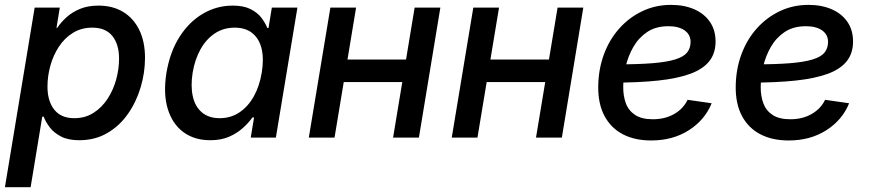

<svg xmlns="http://www.w3.org/2000/svg" viewBox="-31 -567 3579 791"><path d="M-10.7 204.1 111.8 -535.6H215.3L201.7 -452.1H204.6Q219.7 -474.6 242.7 -495.6Q265.6 -516.6 298.3 -530.3Q331.1 -543.9 374.5 -543.9Q433.1 -543.9 476.1 -518.1Q519 -492.2 542.7 -443.8Q566.4 -395.5 566.4 -328.6Q566.4 -267.1 548.3 -206.8Q530.3 -146.5 495.8 -97.4Q461.4 -48.3 410.9 -18.8Q360.4 10.7 295.4 10.7Q250 10.7 220.5 -4.6Q190.9 -20 174.1 -42.2Q157.2 -64.5 148.9 -86.4H143.1L95.2 204.1ZM274.9 -80.1Q320.3 -80.1 354.7 -102.3Q389.2 -124.5 412.6 -160.6Q436 -196.8 447.8 -240Q459.5 -283.2 459.5 -325.2Q459.5 -384.3 431.9 -418.7Q404.3 -453.1 349.1 -453.1Q304.2 -453.1 269.5 -431.6Q234.9 -410.2 211.7 -374.8Q188.5 -339.4 176.5 -296.4Q164.6 -253.4 164.6 -210Q164.6 -150.4 192.6 -115.2Q220.7 -80.1 274.9 -80.1Z M835.4 10.7Q769 10.7 723.6 -23.4Q678.2 -57.6 659.7 -119.9Q641.1 -182.1 654.8 -267.6Q669.4 -353.5 708.7 -415.3Q748 -477.1 804.9 -510.5Q861.8 -543.9 927.7 -543.9Q972.7 -543.9 1001.2 -529.5Q1029.8 -515.1 1045.9 -493.9Q1062 -472.7 1070.3 -451.7H1075.2L1088.9 -535.6H1194.3L1105.5 0H1002L1015.6 -83H1008.8Q993.2 -61 969.5 -39.6Q945.8 -18.1 912.8 -3.7Q879.9 10.7 835.4 10.7ZM874 -80.1Q919.4 -80.1 955.1 -103.8Q990.7 -127.4 1014.4 -169.7Q1038.1 -211.9 1047.4 -268.1Q1056.6 -324.2 1046.9 -365.7Q1037.1 -407.2 1009 -430.2Q981 -453.1 935.5 -453.1Q890.1 -453.1 854.5 -429.7Q818.8 -406.2 795.4 -364.5Q772 -322.8 762.7 -268.1Q753.9 -212.4 763.4 -169.9Q772.9 -127.4 801 -103.8Q829.1 -80.1 874 -80.1Z M1668.5 -321.8 1652.8 -229H1357.9L1373 -321.8ZM1436 -535.6 1347.2 0H1241.2L1330.1 -535.6ZM1783.2 -535.6 1694.8 0H1588.4L1677.2 -535.6Z M2257.3 -321.8 2241.7 -229H1946.8L1961.9 -321.8ZM2024.9 -535.6 1936 0H1830.1L1918.9 -535.6ZM2372.1 -535.6 2283.7 0H2177.2L2266.1 -535.6Z M2651.9 11.7Q2584 11.7 2534.9 -13.9Q2485.8 -39.6 2459.2 -89.6Q2432.6 -139.6 2433.6 -211.9Q2434.6 -282.7 2457.3 -343.8Q2480 -404.8 2520.8 -450.2Q2561.5 -495.6 2615.7 -521.2Q2669.9 -546.9 2733.4 -546.9Q2787.6 -546.9 2829.1 -528.8Q2870.6 -510.7 2893.8 -476.8Q2917 -442.9 2917 -396Q2917 -347.7 2891.1 -314.9Q2865.2 -282.2 2812.7 -262.9Q2760.3 -243.7 2680.7 -235.1Q2601.1 -226.6 2494.1 -226.6L2506.8 -301.8Q2597.7 -301.8 2657.2 -306.6Q2716.8 -311.5 2751.2 -322.3Q2785.6 -333 2799.8 -350.8Q2814 -368.7 2814 -394.5Q2814 -424.3 2789.6 -441.7Q2765.1 -459 2722.7 -459Q2670.9 -459 2635.5 -435.3Q2600.1 -411.6 2578.4 -373.8Q2556.6 -335.9 2546.6 -292.7Q2536.6 -249.5 2536.6 -210Q2536.1 -172.9 2547.1 -142.3Q2558.1 -111.8 2585 -93.8Q2611.8 -75.7 2658.7 -75.7Q2709 -75.7 2746.6 -97.4Q2784.2 -119.1 2801.8 -155.8L2900.9 -141.6Q2872.6 -72.3 2806.6 -30.3Q2740.7 11.7 2651.9 11.7Z M3218.3 11.7Q3150.4 11.7 3101.3 -13.9Q3052.2 -39.6 3025.6 -89.6Q2999 -139.6 3000 -211.9Q3001 -282.7 3023.7 -343.8Q3046.4 -404.8 3087.2 -450.2Q3127.9 -495.6 3182.1 -521.2Q3236.3 -546.9 3299.8 -546.9Q3354 -546.9 3395.5 -528.8Q3437 -510.7 3460.2 -476.8Q3483.4 -442.9 3483.4 -396Q3483.4 -347.7 3457.5 -314.9Q3431.6 -282.2 3379.2 -262.9Q3326.7 -243.7 3247.1 -235.1Q3167.5 -226.6 3060.5 -226.6L3073.2 -301.8Q3164.1 -301.8 3223.6 -306.6Q3283.2 -311.5 3317.6 -322.3Q3352.1 -333 3366.2 -350.8Q3380.4 -368.7 3380.4 -394.5Q3380.4 -424.3 3356 -441.7Q3331.5 -459 3289.1 -459Q3237.3 -459 3201.9 -435.3Q3166.5 -411.6 3144.8 -373.8Q3123 -335.9 3113 -292.7Q3103 -249.5 3103 -210Q3102.5 -172.9 3113.5 -142.3Q3124.5 -111.8 3151.4 -93.8Q3178.2 -75.7 3225.1 -75.7Q3275.4 -75.7 3313 -97.4Q3350.6 -119.1 3368.2 -155.8L3467.3 -141.6Q3439 -72.3 3373 -30.3Q3307.1 11.7 3218.3 11.7Z"/></svg>

Font: Inter 20pt Medium
Style: Italic
Weight: 500
Italic angle: -9.3988°
Version: Version 4.001;git-66647c0bb